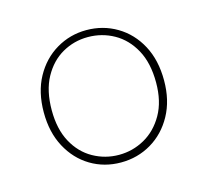

<svg xmlns="http://www.w3.org/2000/svg" viewBox="-64 -786 556 512"><g transform="rotate(-15 213.5 -529.5)"><path d="M212 -347Q166 -347 128.5 -369.5Q91 -392 69 -433Q47 -474 47 -529Q47 -585 69.5 -626Q92 -667 130 -689.5Q168 -712 213 -712Q259 -712 297 -689.5Q335 -667 357 -626Q379 -585 379 -529Q379 -474 356.5 -433Q334 -392 296 -369.5Q258 -347 212 -347ZM212 -368Q250 -368 283 -386.5Q316 -405 336.5 -441Q357 -477 357 -529Q357 -583 337 -619.5Q317 -656 284 -674.5Q251 -693 212 -693Q174 -693 141.5 -674.5Q109 -656 89 -619.5Q69 -583 69 -529Q69 -477 88.5 -441Q108 -405 141 -386.5Q174 -368 212 -368Z"/></g></svg>

Font: DM Sans 17pt Thin
Style: Regular
Weight: 250
Version: Version 4.004;gftools[0.9.30]